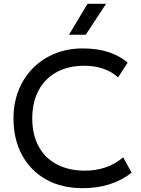

<svg xmlns="http://www.w3.org/2000/svg" viewBox="-20 -968 737 1003"><path d="M411 15Q302.5 15 221.2 -30.2Q140 -75.5 95.2 -157.8Q50.5 -240 50.5 -350Q50.5 -429.5 77 -496.2Q103.5 -563 152 -612Q200.5 -661 266.8 -688Q333 -715 411.5 -715Q489 -715 547 -695.8Q605 -676.5 647 -641L597 -564Q563 -594.5 518 -609.5Q473 -624.5 418.5 -624.5Q357 -624.5 307 -605.5Q257 -586.5 221.8 -550.8Q186.5 -515 167.5 -464.5Q148.5 -414 148.5 -351Q148.5 -264 182.2 -202.5Q216 -141 278 -108.8Q340 -76.5 424.5 -76.5Q479 -76.5 529.2 -92.8Q579.5 -109 623.5 -146L667.5 -66Q616 -25.5 552.2 -5.2Q488.5 15 411 15ZM340.5 -786.5 437 -948H534L428 -786.5Z"/></svg>

Font: Geologica Roman Light
Style: Regular
Weight: 300
Designer: Sindre Bremnes, Frode Helland
Foundry: Monokrom Skriftforlag AS
Version: Version 1.010;gftools[0.9.28]